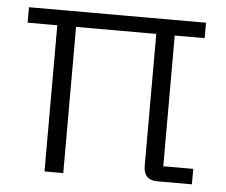

<svg xmlns="http://www.w3.org/2000/svg" viewBox="-44 -583 743 632"><g transform="rotate(5 328.0 -267.0)"><path d="M498 0Q452 0 452 -47V-514H513V-51H612V0ZM125 0V-514H187V0ZM27 -483V-534H612V-483Z"/></g></svg>

Font: Mozilla Headline ExtraLight
Style: Regular
Weight: 200
Designer: Studio DRAMA
Foundry: Studio DRAMA
Version: Version 1.000